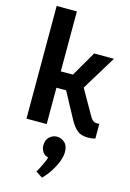

<svg xmlns="http://www.w3.org/2000/svg" viewBox="-170 -904 918 1358"><g transform="rotate(15 289.0 -225.0)"><path d="M282 375 233 343Q240 332 251.5 309Q263 286 273.5 262.5Q284 239 287 226Q259 219 245.5 198Q232 177 232 153Q232 110 256.5 88.5Q281 67 310 67Q342 67 367 89.5Q392 112 392 158Q392 189 378 226.5Q364 264 339.5 302.5Q315 341 282 375ZM216 0H68V-825H216ZM390 -75 287 -266H141V-385L305 -386L411 -569H556L381 -282V-354L511 -126Q522 -110 532 -103.5Q542 -97 555 -97Q560 -97 563.5 -97Q567 -97 575 -98V10Q561 14 547 15.5Q533 17 520 17Q471 17 443 -6.5Q415 -30 390 -75Z"/></g></svg>

Font: Yaldevi ExtraLight
Style: Regular
Weight: 200
Designer: Sol Matas, Rajitha Manaperi, Kosala Senevirathne
Foundry: Mooniak
Version: Version 1.100